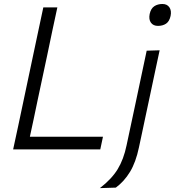

<svg xmlns="http://www.w3.org/2000/svg" viewBox="-20 -750 878 964"><path d="M46 0Q59 -59.5 70.8 -115Q82.5 -170.5 96.5 -236.5L146.5 -473Q161 -540.5 172.8 -597Q184.5 -653.5 197.5 -713H268Q255 -653 243 -596.8Q231 -540.5 217 -472.5L169 -247.5Q158.5 -196 149 -151.8Q139.5 -107.5 130 -63.5H497L483.5 0ZM481.5 194.5Q540.5 149 570.8 99.5Q601 50 615.5 -20.5L658 -219.5L668.5 -269Q682.5 -334.5 693.5 -387.2Q704.5 -440 716.5 -495.5L781.5 -497.5Q769.5 -441.5 758.2 -388.8Q747 -336 733 -270Q720 -209.5 710.5 -164.5Q701 -119.5 693.2 -82.8Q685.5 -46 677.5 -9.5Q662 64.5 632.8 112.8Q603.5 161 561.5 192ZM773 -620Q749.5 -620 737.8 -636.2Q726 -652.5 731.5 -680Q737.5 -707.5 754.8 -718.8Q772 -730 795.5 -730Q819 -730 830.5 -713.2Q842 -696.5 836.5 -670Q830.5 -642.5 813.8 -631.2Q797 -620 773 -620Z"/></svg>

Font: Commissioner Light
Style: Italic
Weight: 300
Italic angle: -12°
Designer: Kostas Bartsokas
Foundry: Kostas Bartsokas
Version: Version 1.000; ttfautohint (v1.8.3)